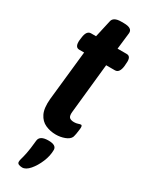

<svg xmlns="http://www.w3.org/2000/svg" viewBox="-229 -691 748 966"><g transform="rotate(30 145.0 -207.5)"><path d="M160 7Q128 7 100 -5.5Q72 -18 57 -48.5Q42 -79 47 -134L78 -422H50Q23 -422 27 -465L29 -480Q34 -523 60 -523H89L111 -621Q116 -650 162 -650H177Q229 -650 225 -618L214 -523H267Q294 -523 289 -480L288 -465Q283 -422 257 -422H206L176 -136Q173 -112 180.5 -102.5Q188 -93 209 -93Q221 -93 231 -96.5Q241 -100 246 -100Q256 -100 252 -74Q251 -63 248.5 -49.5Q246 -36 243 -27Q235 -11 211 -2Q187 7 160 7ZM97 235Q87 235 77.5 231.5Q68 228 68 218Q68 209 71.5 198Q75 187 80.5 161Q86 135 91 83Q94 51 145 51Q191 51 191 79Q191 113 176 149Q161 185 139.5 210Q118 235 97 235Z"/></g></svg>

Font: Asap Condensed Condensed SemiBold
Style: Italic
Weight: 600
Width: 3
Italic angle: -6°
Designer: Pablo Cosgaya
Foundry: Omnibus-Type
Version: Version 3.001; ttfautohint (v1.8.4.7-5d5b)